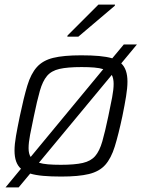

<svg xmlns="http://www.w3.org/2000/svg" viewBox="-20 -758 618 833"><path d="M272 -599 273 -604 407 -738H479L478 -733L320 -599ZM4 55 71 -26Q43 -50 43 -105Q43 -132 49.5 -169Q56 -206 66 -254Q83 -335 98.5 -386.5Q114 -438 140 -467Q166 -496 211 -507Q256 -518 332 -518Q377 -518 410 -515Q443 -512 467 -505L517 -565H574L506 -483Q533 -458 533 -404Q533 -377 527 -340Q521 -303 511 -254Q494 -174 478 -122.5Q462 -71 436.5 -42.5Q411 -14 366 -3Q321 8 246 8Q201 8 167.5 5Q134 2 111 -5L61 55ZM104 -115Q104 -91 113 -77L428 -458Q412 -463 389 -465Q366 -467 334 -467Q273 -467 238 -459Q203 -451 184 -428.5Q165 -406 153 -364Q141 -322 127 -254Q117 -207 110.5 -173Q104 -139 104 -115ZM244 -43Q304 -43 339 -51Q374 -59 393 -81Q412 -103 424 -145Q436 -187 450 -254Q460 -301 466.5 -335.5Q473 -370 473 -394Q473 -418 465 -433L149 -52Q165 -47 188.5 -45Q212 -43 244 -43Z"/></svg>

Font: Saira Light
Style: Italic
Weight: 300
Italic angle: -12°
Designer: Hector Gatti with collaboration of the Omnibus-Type team
Foundry: Omnibus-Type
Version: Version 1.100; ttfautohint (v1.8.3)